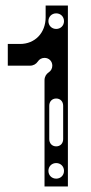

<svg xmlns="http://www.w3.org/2000/svg" viewBox="-20 -670 328 690"><path d="M140 -382V0H224V-650H144V-608C144 -552 106 -512 52 -512H8V-434H88C100 -434 110 -440 116 -449C121 -457 130 -462 140 -462C156 -462 168 -450 168 -434C168 -424 163 -415 155 -410C146 -404 140 -394 140 -382ZM182 -28C166 -28 154 -40 154 -56C154 -72 166 -84 182 -84C198 -84 210 -72 210 -56C210 -40 198 -28 182 -28ZM182 -566C166 -566 154 -578 154 -594C154 -610 166 -622 182 -622C198 -622 210 -610 210 -594C210 -578 198 -566 182 -566ZM182 -144C167 -144 157 -155 157 -170V-290C157 -305 167 -316 182 -316C197 -316 207 -305 207 -290V-170C207 -155 197 -144 182 -144Z"/></svg>

Font: Apfel Grotezk Brukt
Style: Regular
Weight: 300
Designer: Luigi Gorlero
Foundry: © 2023, Luigi Gorlero & Collletttivo
Version: Version 2.000;Glyphs 3.2 (3217)